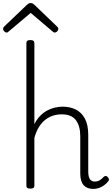

<svg xmlns="http://www.w3.org/2000/svg" viewBox="-59 -1214 730 1251"><path d="M548 17Q528 17 512 10.5Q496 4 485.5 -8Q475 -20 469.5 -38.5Q464 -57 464 -82V-326Q464 -393 435.5 -431Q407 -469 343 -469Q315 -469 288.5 -461Q262 -453 238.5 -435.5Q215 -418 196 -388.5Q177 -359 165 -315V-4Q165 6 158.5 10.5Q152 15 138 15Q125 15 119 10.5Q113 6 113 -4V-934Q113 -944 119 -948.5Q125 -953 138 -953Q152 -953 158.5 -948.5Q165 -944 165 -934V-405Q182 -438 203 -459.5Q224 -481 248.5 -494Q273 -507 299 -513Q325 -519 350 -519Q398 -519 435.5 -500Q473 -481 494.5 -440.5Q516 -400 516 -334V-94Q516 -74 520.5 -60Q525 -46 534.5 -38.5Q544 -31 558 -31Q569 -31 578.5 -34Q588 -37 598 -44.5Q608 -52 617 -62Q624 -68 630.5 -67.5Q637 -67 643 -60Q649 -54 650.5 -47.5Q652 -41 647 -34Q636 -19 619.5 -7Q603 5 585 11Q567 17 548 17ZM-17 -1002Q-24 -1002 -31.5 -1010Q-39 -1018 -39 -1026Q-39 -1029 -38 -1032Q-37 -1035 -34 -1039L116 -1182Q121 -1187 126.5 -1190.5Q132 -1194 141 -1194Q150 -1194 155 -1190.5Q160 -1187 166 -1182L316 -1038Q319 -1035 320 -1032Q321 -1029 321 -1026Q321 -1017 313.5 -1009.5Q306 -1002 298 -1002Q293 -1002 289.5 -1004.5Q286 -1007 281 -1011L141 -1130L0 -1011Q-4 -1007 -7.5 -1004.5Q-11 -1002 -17 -1002Z"/></svg>

Font: Playwrite US Modern ExtraLight
Style: Regular
Weight: 250
Designer: Veronika Burian, José Scaglione
Foundry: TypeTogether
Version: Version 1.003